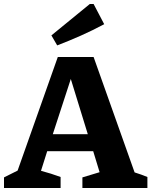

<svg xmlns="http://www.w3.org/2000/svg" viewBox="-34 -940 757 960"><path d="M639 -78Q656 -73 672 -67Q688 -61 703 -55V0H378V-53L464 -79L432 -184H202L171 -86Q197 -79 221 -71.5Q245 -64 269 -55V0H-14V-53L54 -87L255 -655H434ZM230 -269H405L320 -545ZM252 -713 223 -763 415 -920H434L487 -819Q429 -788 370.5 -762Q312 -736 252 -713Z"/></svg>

Font: Piazzolla SC
Style: Bold
Weight: 700
Designer: Juan Pablo del Peral
Foundry: Huerta Tipografica
Version: Version 1.330